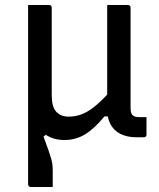

<svg xmlns="http://www.w3.org/2000/svg" viewBox="-20 -552 640 772"><path d="M177 -532Q181 -532 183 -530.5Q185 -529 186.5 -527Q188 -525 188 -521Q188 -462 188 -403Q188 -344 188 -285.5Q188 -227 188 -168Q188 -123 206 -103Q224 -83 256 -83Q278 -83 299.5 -89.5Q321 -96 342.5 -110.5Q364 -125 388 -148Q412 -171 440 -204L439 -84H400Q359 -34 321.5 -11.5Q284 11 239 11Q217 11 198 5.5Q179 0 164 -10L155 -3Q167 29 174.5 51Q182 73 186 87Q190 101 191 111.5Q192 122 192 132Q192 154 192 169.5Q192 185 192 200Q170 200 148 200Q126 200 104 200Q101 200 98.5 198.5Q96 197 94.5 194.5Q93 192 93 189Q93 112 93 35.5Q93 -41 93 -117.5Q93 -194 93 -271Q93 -348 93 -424Q93 -443 93 -460.5Q93 -478 93 -496Q93 -514 93 -532Q114 -532 135 -532Q156 -532 177 -532ZM411 -532Q425 -532 439 -532Q453 -532 466.5 -532Q480 -532 494 -532Q498 -532 500 -530.5Q502 -529 503.5 -527Q505 -525 505 -521Q505 -454 505 -387.5Q505 -321 505 -254Q505 -187 505 -121Q505 -110 506.5 -102Q508 -94 513 -89Q518 -84 525.5 -82.5Q533 -81 542 -81Q544 -81 546 -81Q548 -81 550.5 -81Q553 -81 554 -81H569Q569 -63 569 -46Q569 -29 569 -11Q569 -5 566 -2.5Q563 0 558 0Q555 0 550 0Q545 0 540 0Q535 0 530 0Q491 0 464.5 -13.5Q438 -27 424.5 -52Q411 -77 411 -111Q411 -163 411 -215.5Q411 -268 411 -321Q411 -374 411 -426.5Q411 -479 411 -532Z"/></svg>

Font: Recursive
Style: Regular
Weight: 400
Version: Version 1.085